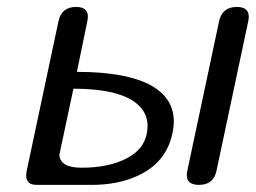

<svg xmlns="http://www.w3.org/2000/svg" viewBox="-20 -520 720 540"><path d="M646 -500.5Q679.7 -500.5 679.7 -473.1Q679.7 -467.3 678.2 -460.4L588.9 -39.6Q580.6 0 539.6 0Q505.4 0 505.4 -27.3Q505.4 -32.7 506.8 -39.6L596.2 -460.4Q605 -500.5 646 -500.5ZM338.4 -75.7Q383.8 -100.1 392.6 -143.1Q395 -155.3 395 -166Q395 -210.4 352.5 -237.3Q299.8 -270.5 186.5 -270.5L147 -85Q148.9 -48.3 209 -48.3Q287.1 -48.3 338.4 -75.7ZM196.3 -317.9Q338.9 -317.9 408.2 -277.8Q468.8 -242.2 468.8 -178.7Q468.8 -162.6 464.8 -144.5Q447.3 -61.5 365.7 -24.9Q310.1 0 238.3 0H83Q53.7 0 53.7 -26.4Q53.7 -32.7 55.2 -40L144.5 -460.4Q153.3 -500.5 193.8 -500.5Q227.1 -500.5 227.1 -473.6Q227.1 -467.8 225.6 -460.4Z"/></svg>

Font: inglobal
Style: Italic
Weight: 400
Italic angle: -12°
Designer: Andrey Kochetov, Denis Davydov, Evgeny Yurtaev
Foundry: inglobal
Version: Version 1.00 September 25, 2014, initial release